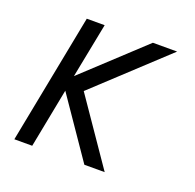

<svg xmlns="http://www.w3.org/2000/svg" viewBox="-100 -634 749 737"><g transform="rotate(20 275.0 -265.0)"><path d="M317 0 151 -242 104 0H31L134 -530H207L163 -306L404 -530H503L218 -265L400 0Z"/></g></svg>

Font: Lode
Style: Italic
Weight: 400
Italic angle: -11°
Monospace: yes
Designer: Belleve Invis
Foundry: Belleve Invis
Version: Version 29.2.0; ttfautohint (v1.8.3)